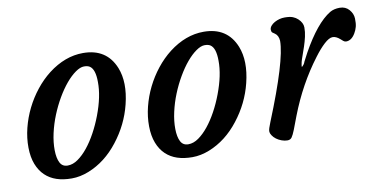

<svg xmlns="http://www.w3.org/2000/svg" viewBox="-56 -653 1592 806"><g transform="rotate(-10 740.0 -250.0)"><path d="M182.1 -450.7Q253.4 -505.4 330.1 -505.4Q430.7 -505.4 466.3 -417Q491.7 -353 469.2 -262.2Q448.7 -178.7 394 -108.9Q339.8 -39.1 266.1 -9.8Q229 4.9 193.1 4.9Q157.2 4.9 129.2 -4.4Q101.1 -13.7 80.6 -33.2Q60.1 -52.7 48.3 -82.8Q36.6 -112.8 36.1 -153.8Q35.6 -194.8 46.1 -236.8Q56.6 -278.8 75.9 -317.9Q95.2 -356.9 122.3 -391.1Q149.4 -425.3 182.1 -450.7ZM342.3 -235.4Q372.1 -314 371.1 -375Q371.1 -428.7 349.1 -443.4Q340.3 -449.2 324.5 -449.2Q308.6 -449.2 288.1 -434.8Q267.6 -420.4 247.1 -396Q226.6 -371.6 207.5 -338.9Q188.5 -306.2 173.8 -270Q159.2 -233.9 150.6 -195.8Q142.1 -157.7 142.6 -123.8Q143.1 -89.8 153.1 -70.6Q163.1 -51.3 185.5 -51.3Q208 -51.3 229.7 -66.7Q251.5 -82 272 -107.4Q292.5 -132.8 310.5 -166Q328.6 -199.2 342.3 -235.4Z M696.3 -450.7Q767.6 -505.4 844.2 -505.4Q944.8 -505.4 980.5 -417Q1005.9 -353 983.4 -262.2Q962.9 -178.7 908.2 -108.9Q854 -39.1 780.3 -9.8Q743.2 4.9 707.3 4.9Q671.4 4.9 643.3 -4.4Q615.2 -13.7 594.7 -33.2Q574.2 -52.7 562.5 -82.8Q550.8 -112.8 550.3 -153.8Q549.8 -194.8 560.3 -236.8Q570.8 -278.8 590.1 -317.9Q609.4 -356.9 636.5 -391.1Q663.6 -425.3 696.3 -450.7ZM856.4 -235.4Q886.2 -314 885.3 -375Q885.3 -428.7 863.3 -443.4Q854.5 -449.2 838.6 -449.2Q822.8 -449.2 802.2 -434.8Q781.7 -420.4 761.2 -396Q740.7 -371.6 721.7 -338.9Q702.6 -306.2 688 -270Q673.3 -233.9 664.8 -195.8Q656.2 -157.7 656.7 -123.8Q657.2 -89.8 667.2 -70.6Q677.2 -51.3 699.7 -51.3Q722.2 -51.3 743.9 -66.7Q765.6 -82 786.1 -107.4Q806.6 -132.8 824.7 -166Q842.8 -199.2 856.4 -235.4Z M1054.7 -83Q1154.3 -328.1 1154.3 -412.1Q1152.8 -435.5 1138.2 -445.3L1128.4 -452.1Q1124 -455.6 1123.8 -464.1Q1123.5 -472.7 1129.9 -480.5Q1136.2 -488.3 1146.5 -494.1Q1167.5 -505.4 1189.7 -505.4Q1211.9 -505.4 1224.4 -500.5Q1236.8 -495.6 1245.6 -487.3Q1264.2 -469.7 1264.4 -450.2Q1264.6 -430.7 1260 -410.6Q1255.4 -390.6 1249 -371.3Q1242.7 -352.1 1236.3 -334.7Q1230 -317.4 1228 -309.1Q1224.1 -292 1225.1 -287.6Q1236.8 -297.9 1239.3 -307.6L1258.3 -343.8Q1321.8 -458 1382.3 -495.1Q1399.9 -505.4 1424.6 -505.4Q1449.2 -505.4 1464.4 -488Q1479.5 -470.7 1480.2 -449.7Q1481 -428.7 1477.3 -414.8Q1473.6 -400.9 1466.3 -388.7Q1450.2 -361.3 1427.2 -361.3Q1420.9 -361.3 1415.5 -365.7L1404.8 -375Q1388.7 -389.2 1373.8 -389.2Q1358.9 -389.2 1337.6 -369.6Q1316.4 -350.1 1293.5 -319.3Q1216.3 -217.3 1167.5 -90.8L1146 -34.2Q1137.7 -13.2 1131.3 -4.2Q1125 4.9 1112.5 4.9Q1100.1 4.9 1087.6 0.2Q1075.2 -4.4 1065.4 -11.7Q1055.7 -19 1049.8 -28.1Q1043.9 -37.1 1043.5 -43.7Q1043 -50.3 1046.1 -59.8Q1049.3 -69.3 1054.7 -83Z"/></g></svg>

Font: Courgette
Style: Regular
Weight: 400
Designer: Karolina Lach
Foundry: Sorkin Type Co.
Version: Version 1.002